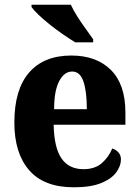

<svg xmlns="http://www.w3.org/2000/svg" viewBox="-20 -786 589 816"><path d="M294 10Q167 10 104 -62.5Q41 -135 41 -265Q41 -406 104 -478Q167 -550 283 -550Q390 -550 451.5 -488.5Q513 -427 513 -308V-256H208Q210 -158 241.5 -112.5Q273 -67 335 -67Q383 -67 412.5 -92.5Q442 -118 457 -155Q473 -150 483.5 -138Q494 -126 494 -108Q494 -81 474 -53.5Q454 -26 410 -8Q366 10 294 10ZM349 -322Q349 -398 334.5 -440Q320 -482 287 -482Q253 -482 231.5 -441Q210 -400 210 -322ZM300 -606Q277 -620 248.5 -639.5Q220 -659 192.5 -681Q165 -703 144 -723Q123 -743 114 -756V-766H281Q291 -744 308 -717Q325 -690 344 -664Q363 -638 376 -619V-606Z"/></svg>

Font: Noto Serif SemiCondensed ExtraBold
Style: Regular
Weight: 800
Width: 4
Designer: Monotype Design Team
Foundry: Monotype Imaging Inc.
Version: Version 2.015